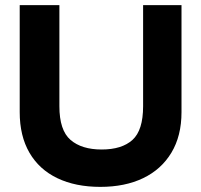

<svg xmlns="http://www.w3.org/2000/svg" viewBox="-20 -720 786 750"><path d="M372 10Q275 10 204 -24Q133 -58 95 -123.5Q57 -189 57 -282V-700H212V-305Q212 -211 255.5 -173.5Q299 -136 377 -136Q456 -136 497.5 -173.5Q539 -211 539 -305V-700H689V-282Q689 -189 649.5 -123.5Q610 -58 539 -24Q468 10 372 10Z"/></svg>

Font: REM Medium SemiBold
Style: Regular
Weight: 600
Version: Version 1.005;gftools[0.9.28]